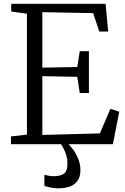

<svg xmlns="http://www.w3.org/2000/svg" viewBox="-20 -763 660 1016"><path d="M122.5 -50.5V-690.5L39.5 -702V-743H538.5L552.5 -596H505.5L473 -693.5L204 -698.5V-405L389 -408.5L402 -492H450.5V-271H402L389 -356.5L204 -360V-49L508.5 -57L564 -187L611 -172L577.5 0H38V-41ZM288.5 233.5Q269 233.5 248.8 229.5Q228.5 225.5 215 220.5V161.5Q225.5 165 239.8 167.2Q254 169.5 262 169.5Q298 169.5 317.5 156.8Q337 144 337 99.5Q337 79 330.8 58.8Q324.5 38.5 316.2 22.8Q308 7 303 0H325H342.5Q353 9.5 368 30Q383 50.5 394.2 78.2Q405.5 106 405.5 137.5Q405.5 170.5 391.2 192Q377 213.5 350.8 223.5Q324.5 233.5 288.5 233.5Z"/></svg>

Font: Merriweather 28pt Light
Style: Regular
Weight: 300
Version: Version 2.100